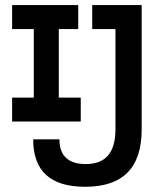

<svg xmlns="http://www.w3.org/2000/svg" viewBox="-20 -713 626 743"><path d="M309.6 9.8Q208.5 9.8 158.4 -36.1Q108.4 -82 108.4 -173.8H210Q210 -126 235.6 -102.1Q261.2 -78.1 312 -78.1Q369.6 -78.1 398.2 -111.6Q426.8 -145 426.8 -212.9V-693.4H528.3V-212.9Q528.3 -101.1 473.9 -45.7Q419.4 9.8 309.6 9.8ZM26.9 -242.7V-335.4H292.5V-242.7ZM110.8 -242.7V-693.4H207.5V-242.7ZM26.9 -600.6V-693.4H282.7V-600.6ZM336.9 -600.6V-693.4H476.6V-600.6Z"/></svg>

Font: Cascadia Code
Style: Regular
Weight: 400
Monospace: yes
Designer: Aaron Bell
Foundry: Saja Typeworks
Version: Version 2106.017